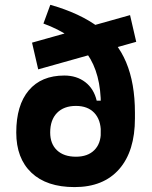

<svg xmlns="http://www.w3.org/2000/svg" viewBox="-20 -760 626 790"><path d="M394 -132.8 395 -325.2Q395.5 -457.5 339.1 -537.6Q282.7 -617.7 158.7 -663.1L187 -740.2Q309.1 -705.6 386 -647.7Q462.9 -589.8 499 -503.7Q535.2 -417.5 535.2 -296.4V-272.9ZM292.5 -115.2Q340.8 -115.2 367.9 -142.1Q395 -168.9 395 -216.3Q395 -267.1 367.9 -295.7Q340.8 -324.2 292.5 -324.2Q242.7 -324.2 214.6 -295.4Q186.5 -266.6 186.5 -214.8Q186.5 -168 214.6 -141.6Q242.7 -115.2 292.5 -115.2ZM286.6 9.8Q171.9 9.8 109.4 -49.3Q46.9 -108.4 46.9 -214.8Q46.9 -327.1 98.4 -388.2Q149.9 -449.2 244.6 -449.2Q295.4 -449.2 330.8 -422.1Q366.2 -395 377.9 -345.7H422.4L421.4 -199.2L535.2 -272.9Q535.2 -138.2 470.5 -64.2Q405.8 9.8 286.6 9.8ZM137.2 -474.6 111.8 -584.5 515.1 -697.8 540.5 -587.9Z"/></svg>

Font: Cascadia Code PL
Style: Regular
Weight: 400
Monospace: yes
Designer: Aaron Bell
Foundry: Saja Typeworks
Version: Version 2102.003